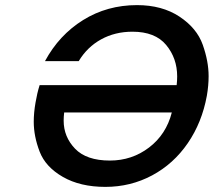

<svg xmlns="http://www.w3.org/2000/svg" viewBox="-20 -724 836 751"><path d="M516 -704Q614 -704 682 -659Q750 -614 773 -549Q796 -484 796 -426Q796 -389 789 -349Q770 -245 714.5 -164Q659 -83 575 -38Q491 7 392 7Q294 7 226 -32Q158 -71 135 -131Q112 -191 112 -248Q112 -283 119 -323Q125 -359 135 -391H671Q673 -409 673 -425Q673 -496 630 -548Q587 -600 498 -600Q430 -600 375.5 -570Q321 -540 288 -485H156Q211 -587 305 -645.5Q399 -704 516 -704ZM410 -96Q496 -96 563 -147Q630 -198 652 -284H231Q229 -267 229 -252Q229 -189 273.5 -142.5Q318 -96 410 -96Z"/></svg>

Font: Fz Poppins Med
Style: Italic
Weight: 500
Italic angle: -10°
Designer: Ninad Kale (Devanagari), Jonny Pinhorn (Latin)
Foundry: Indian Type Foundry
Version: Vit hóa bi Vntype.Com & FontZin.Com